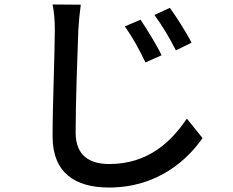

<svg xmlns="http://www.w3.org/2000/svg" viewBox="-20 -784 1040 858"><path d="M608 -696 538 -666C572 -618 603 -562 630 -505L702 -537C680 -584 634 -657 608 -696ZM739 -749 670 -717C705 -670 737 -616 766 -559L836 -593C813 -639 766 -712 739 -749ZM215 -764C222 -731 225 -691 225 -650C225 -554 215 -314 215 -175C215 -11 316 54 467 54C687 54 820 -73 885 -167L815 -254C744 -149 641 -51 468 -51C384 -51 318 -86 318 -191C318 -327 326 -541 330 -650C332 -686 336 -727 341 -763L215 -764Z"/></svg>

Font: Noto Sans T Chinese Medium
Style: Regular
Weight: 500
Designer: Ryoko NISHIZUKA (kana & ideographs); Paul D. Hunt (Latin, Greek & Cyrillic); Wenlong ZHANG (bopomofo); Sandoll Communica
Foundry: Adobe Systems Incorporated
Version: Version 1.000;PS 1;hotconv 1.0.78;makeotf.lib2.5.61930